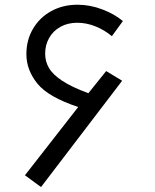

<svg xmlns="http://www.w3.org/2000/svg" viewBox="-20 -752 640 793"><path d="M83 -28 303 -310Q179.5 -351 134.2 -407Q89 -463 89 -528.5Q89 -586.5 116.2 -633Q143.5 -679.5 191.5 -706Q239.5 -732.5 300 -732.5Q352 -732.5 402.5 -713.2Q453 -694 487.5 -665L442 -602.5Q412.5 -627.5 375 -642.8Q337.5 -658 299 -658Q259.5 -658 229.2 -641Q199 -624 182.8 -595Q166.5 -566 166.5 -530.5Q166.5 -498 182.5 -470.8Q198.5 -443.5 237.8 -417.8Q277 -392 345 -367L418.5 -458.5L484.5 -418.5L149.5 20.5Z"/></svg>

Font: JuliaMono
Style: Regular
Weight: 400
Monospace: yes
Designer: cormullion
Foundry: corm
Version: Version 0.055; ttfautohint (v1.8.4)